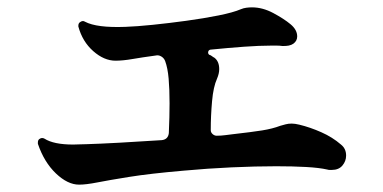

<svg xmlns="http://www.w3.org/2000/svg" viewBox="-20 -623 1040 522"><path d="M195 -121Q164 -121 132 -151.5Q100 -182 83 -232V-236Q83 -242 87 -245Q94 -250 101 -246Q126 -230 179 -230Q187 -230 196 -230.5Q205 -231 215 -231Q249 -232 304.5 -235Q360 -238 420 -242Q437 -244 439 -261Q440 -284 440.5 -304Q441 -324 441 -342Q441 -380 438.5 -409Q436 -438 429 -457Q426 -465 418.5 -469.5Q411 -474 403 -472Q366 -467 340 -462.5Q314 -458 294 -458Q263 -458 233.5 -484Q204 -510 193 -551V-553Q193 -560 198 -563Q205 -568 211 -564Q243 -547 321 -550Q351 -551 395 -555.5Q439 -560 486.5 -566.5Q534 -573 574 -581Q614 -589 635 -598Q642 -601 650 -602Q658 -603 665 -603Q694 -603 723 -587.5Q752 -572 770 -557Q788 -542 788 -524Q788 -512 778 -504.5Q768 -497 747 -498Q740 -499 732.5 -499Q725 -499 717 -499Q686 -499 644 -496Q602 -493 552 -488Q547 -487 546 -482Q545 -477 549 -474Q553 -473 556 -470.5Q559 -468 563 -466Q576 -456 576 -435Q576 -423 570 -409Q560 -387 556.5 -347.5Q553 -308 553 -270V-269Q553 -263 558 -258.5Q563 -254 569 -254Q581 -254 592 -255.5Q603 -257 612 -258Q665 -264 693 -268.5Q721 -273 742 -281Q749 -283 756.5 -285Q764 -287 773 -287Q782 -287 794 -284Q823 -277 853.5 -263.5Q884 -250 907 -230Q921 -219 921 -200Q921 -185 911 -173Q901 -161 882 -161Q879 -161 876 -161Q873 -161 870 -162Q848 -167 812 -169Q776 -171 731 -171Q675 -171 609.5 -168Q544 -165 479 -159Q387 -151 331 -142Q275 -133 244.5 -127Q214 -121 195 -121Z"/></svg>

Font: Zen Antique Soft
Style: Regular
Weight: 400
Designer: Yoshimichi Ohira
Foundry: Positype
Version: Version 1.001